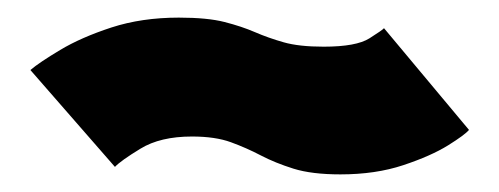

<svg xmlns="http://www.w3.org/2000/svg" viewBox="-20 -455 567 218"><path d="M366.5 -257Q334 -257 313.2 -263.5Q292.5 -270 276.2 -278.5Q260 -287 242.2 -293.5Q224.5 -300 198 -300Q162 -300 139.5 -286.2Q117 -272.5 110.5 -265.5L14.5 -375.5Q24.5 -384 48.2 -398.2Q72 -412.5 106.5 -423.8Q141 -435 183 -435Q215.5 -435 235 -430Q254.5 -425 269.5 -418.5Q284.5 -412 302 -407Q319.5 -402 347.5 -402Q384.5 -402 399.5 -411.5Q414.5 -421 416 -423L512.5 -307.5Q508 -302 488.8 -290Q469.5 -278 438 -267.5Q406.5 -257 366.5 -257Z"/></svg>

Font: Anybody ExtraExpanded ExtraBold
Style: Regular
Weight: 800
Width: 8
Designer: Tyler Finck
Foundry: Etcetera Type Company
Version: Version 1.010; ttfautohint (v1.8.3) -l 8 -r 50 -G 200 -x 14 